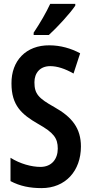

<svg xmlns="http://www.w3.org/2000/svg" viewBox="-20 -957 469 987"><path d="M367 -928V-937H238C217 -892 189 -843 153 -789V-777H231C275 -817 341 -889 367 -928ZM396 -204C396 -297 351 -355 260 -406C178 -452 157 -474 157 -534C157 -582 186 -617 238 -617C274 -617 314 -604 358 -579L392 -683C346 -708 291 -724 234 -724C114 -725 38 -645 39 -528C39 -415 91 -369 176 -320C256 -275 277 -247 277 -193C277 -140 246 -99 188 -99C142 -99 83 -115 34 -146V-26C83 0 134 10 194 10C316 10 396 -78 396 -204Z"/></svg>

Font: Noto Sans Georgian ExtraCondensed SemiBold
Style: Regular
Weight: 600
Width: 2
Designer: Monotype Design Team, Akaki Razmadze
Foundry: Google LLC
Version: Version 2.005